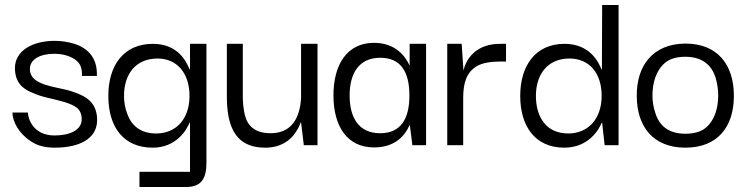

<svg xmlns="http://www.w3.org/2000/svg" viewBox="-20 -583 3007 771"><path d="M200 10C296 10 370 -24 370 -101C370 -157 341 -187 300 -204C279 -213 258 -220 235 -225C164 -240 100 -252 100 -306C100 -345 141 -367 198 -367C227 -367 267 -360 292 -335C305 -322 310 -303 309 -278H369C372 -351 332 -390 279 -407C252 -415 226 -419 200 -419C107 -419 40 -377 40 -310C40 -255 68 -227 109 -211C129 -202 150 -195 173 -190C218 -179 263 -170 289 -150C302 -139 308 -124 308 -105C309 -60 259 -39 199 -39C111 -39 92 -110 92 -131H30C30 -96 55 -47 105 -15C130 2 161 10 200 10Z M726 168C789 168 809 134 809 70V-407H743V-305H741C730 -332 697 -407 594 -407C477 -407 415 -321 415 -198C415 -68 480 10 593 10C687 10 729 -60 741 -90H743V107H540V168ZM607 -47C544 -47 507 -80 491 -126C482 -149 478 -173 478 -198C478 -282 522 -348 613 -348C690 -348 741 -290 741 -198C741 -105 687 -47 607 -47Z M1045 10C1106 10 1145 -18 1166 -50C1177 -66 1184 -80 1187 -91H1189L1200 0H1255V-407H1189V-191C1185 -111 1152 -48 1067 -48C1004 -48 974 -77 963 -122C958 -145 955 -169 955 -196V-407H891V-197C891 -91 915 10 1045 10Z M1482 9C1569 9 1607 -41 1624 -79H1626L1636 0H1691V-407H1625V-321H1624C1610 -353 1571 -411 1482 -411C1373 -411 1319 -323 1319 -200C1319 -76 1374 9 1482 9ZM1507 -48C1420 -48 1384 -111 1384 -200C1384 -285 1419 -351 1507 -351C1587 -351 1624 -298 1624 -199C1624 -107 1590 -48 1507 -48Z M1840 0V-190C1840 -247 1852 -293 1896 -318C1917 -330 1949 -336 1992 -336H2012V-407H1993C1889 -409 1851 -343 1841 -300L1834 -407H1776V0Z M2246 10C2344 10 2386 -64 2396 -90H2398L2408 0H2464V-563H2398L2397 -305H2395C2384 -333 2349 -407 2247 -407C2130 -407 2069 -319 2069 -198C2069 -77 2128 10 2246 10ZM2262 -47C2172 -47 2132 -115 2132 -198C2132 -282 2177 -348 2267 -348C2346 -348 2396 -290 2396 -198C2396 -105 2341 -47 2262 -47Z M2732 10C2862 10 2927 -74 2927 -198C2927 -325 2860 -408 2732 -408C2603 -407 2536 -321 2537 -198C2537 -77 2601 10 2732 10ZM2732 -46C2663 -46 2627 -80 2612 -128C2604 -151 2600 -175 2600 -200C2600 -249 2614 -301 2652 -332C2671 -347 2697 -355 2732 -355C2801 -355 2837 -321 2853 -273C2860 -249 2864 -225 2864 -200C2864 -151 2851 -100 2813 -69C2794 -54 2767 -46 2732 -46Z"/></svg>

Font: OSH Darker Grotesque Medium
Style: Regular
Weight: 500
Designer: Gabriel Lam
Foundry: TypeRant
Version: Version 1.000;Glyphs 3.1.1 (3148)